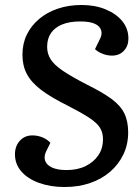

<svg xmlns="http://www.w3.org/2000/svg" viewBox="-20 -736 558 770"><path d="M494 -205Q494 -157 475 -117Q456 -77 422 -47.5Q388 -18 341.5 -2Q295 14 239 14Q182 14 136.5 -2.5Q91 -19 65.5 -48.5Q40 -78 40 -117Q40 -150 59.5 -171.5Q79 -193 110 -193Q131 -193 150.5 -185Q170 -177 182 -163L166 -131Q155 -109 161 -91.5Q167 -74 189 -64Q211 -54 247 -54Q291 -54 323.5 -70Q356 -86 374.5 -113.5Q393 -141 393 -178Q393 -204 381 -223.5Q369 -243 338 -263.5Q307 -284 254 -311Q185 -345 145 -375.5Q105 -406 87.5 -439.5Q70 -473 70 -516Q70 -561 87.5 -597Q105 -633 137 -660Q169 -687 212.5 -701.5Q256 -716 307 -716Q361 -716 403.5 -698.5Q446 -681 470.5 -651Q495 -621 495 -581Q495 -552 477 -532.5Q459 -513 429 -513Q410 -513 391 -520.5Q372 -528 361 -539L380 -578Q391 -598 385.5 -615Q380 -632 359.5 -641Q339 -650 302 -650Q259 -650 229.5 -638Q200 -626 184.5 -603.5Q169 -581 169 -548Q169 -521 183 -498.5Q197 -476 231.5 -452.5Q266 -429 328 -397Q391 -366 427 -339.5Q463 -313 478.5 -281.5Q494 -250 494 -205Z"/></svg>

Font: Literata Medium
Style: Italic
Weight: 500
Italic angle: -2°
Designer: Latin by Veronika Burian and Jose Scaglione. Greek by Irene Vlachou. Cyrillic by Vera Evstafieva
Foundry: TypeTogether
Version: Version 3.103;gftools[0.9.29]